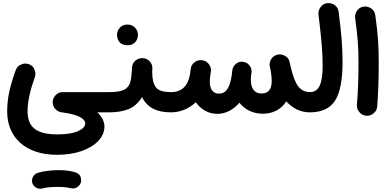

<svg xmlns="http://www.w3.org/2000/svg" viewBox="-20 -676 2486 1228"><path d="M25.9 38.1C25.9 203.1 144.5 314 342.8 314C402.8 314 456.1 306.2 502 290C593.8 257.8 647.9 200.2 647.9 133.8C647.9 101.6 632.8 71.3 602.5 42.5H678.7C696.8 42.5 711.9 36.1 724.6 23.9C736.8 11.2 743.2 -3.9 743.2 -22C743.2 -40 736.8 -55.2 724.6 -67.9C711.9 -80.6 696.8 -86.9 678.7 -86.9H381.8C362.8 -86.9 347.7 -80.1 335.4 -66.9C323.2 -53.7 316.9 -38.6 316.9 -22V-17.1C319.3 13.7 344.2 38.6 374 42.5C474.1 54.7 524.9 80.6 524.9 113.3C524.9 132.8 509.3 149.4 478 163.1C446.8 176.8 403.3 183.6 347.7 183.6C214.4 183.6 156.2 138.7 156.2 35.2C156.2 -25.4 172.9 -99.6 202.6 -182.1C205.1 -189.5 206.5 -197.3 206.5 -204.6C206.5 -213.9 203.6 -224.6 197.8 -237.3C191.9 -250 180.7 -259.3 164.1 -265.6C156.7 -268.1 148.9 -269.5 141.6 -269.5C132.3 -269.5 121.6 -266.6 108.9 -260.7C96.2 -254.9 86.9 -243.7 80.6 -227.1C62.5 -178.2 49.3 -133.3 40 -92.3C30.8 -50.8 25.9 -7.3 25.9 38.1ZM186.5 493.7C194.8 520.5 219.7 531.2 237.3 531.2C241.7 531.2 246.6 530.8 251.5 529.3C274.4 522 312.5 519.5 356.9 519.5C385.7 519.5 410.6 522.5 432.1 527.8C436.5 528.8 440.9 529.3 445.3 529.3C457.5 529.3 475.6 525.9 489.7 505.9C496.1 497.1 499 487.8 499 477.5C499 473.1 498 465.8 495.6 456.1C493.2 446.3 484.9 437.5 470.7 429.7C443.8 418.5 404.3 412.1 356.9 412.1C310.1 412.1 258.8 418 222.2 429.2C194.3 438.5 184.6 462.9 184.6 480C184.6 484.4 185.1 489.3 186.5 493.7Z M613.8 -22C613.8 -3.9 620.1 11.2 632.8 23.9C645.5 36.1 660.6 42.5 678.7 42.5C727.1 42.5 768.6 35.6 802.2 22C835.9 8.3 864.7 -17.1 888.2 -54.7C923.8 15.6 985.8 42.5 1074.2 42.5H1074.7C1092.8 42.5 1107.9 36.1 1120.6 23.9C1132.8 11.2 1139.2 -3.9 1139.2 -22C1139.2 -40 1132.8 -55.2 1120.6 -67.9C1107.9 -80.6 1092.8 -86.9 1074.7 -86.9H1074.2C1023.9 -86.9 991.7 -97.2 976.6 -118.2C961.4 -138.7 953.6 -169.9 953.6 -211.9C953.6 -219.2 953.6 -227.1 954.1 -235.4C954.6 -237.3 954.6 -239.3 954.6 -241.7C954.6 -256.3 949.2 -270 938 -283.2C926.8 -295.9 912.1 -302.7 894 -304.2H889.6C873.5 -304.2 859.4 -298.8 846.2 -288.6C833 -277.8 825.7 -262.7 824.2 -242.7C822.8 -203.6 819.3 -172.9 813 -150.4C806.6 -127.4 793 -111.3 772.9 -101.6C752.9 -91.8 721.2 -86.9 678.7 -86.9C660.6 -86.9 645.5 -80.6 632.8 -67.9C620.1 -55.2 613.8 -40 613.8 -22ZM728.5 -454.6C728.5 -443.8 730 -434.1 733.4 -425.3C741.2 -405.3 758.3 -386.7 794.9 -386.7C848.1 -386.7 862.3 -427.7 862.3 -454.1C862.3 -465.3 858.9 -477.1 852.1 -488.8C840.8 -505.9 821.8 -519 794.4 -519C775.4 -519 759.3 -512.7 747.1 -499.5C734.9 -486.3 728.5 -471.2 728.5 -454.6Z M1010.3 -22C1010.3 -3.9 1016.6 11.2 1028.8 23.9C1041.5 36.1 1056.6 42.5 1074.7 42.5C1135.3 42.5 1189.9 17.6 1232.4 -22C1264.2 23.4 1312 52.2 1370.1 52.2C1424.3 52.2 1473.6 25.4 1511.2 -19C1546.4 25.4 1598.1 51.3 1661.1 51.3C1727.1 51.3 1779.3 22.5 1811 -27.8C1851.6 16.6 1900.9 42.5 1961.4 42.5H1961.9C1980 42.5 1995.1 36.1 2007.8 23.9C2020 11.2 2026.4 -3.9 2026.4 -22C2026.4 -40 2020 -55.2 2007.8 -67.9C1995.1 -80.6 1980 -86.9 1961.9 -86.9H1961.4C1931.2 -86.9 1906.7 -99.1 1887.7 -123.5C1868.7 -147.5 1852.5 -190.4 1838.4 -252C1836.9 -259.3 1835 -268.1 1832.5 -277.8C1829.1 -294.9 1820.8 -307.6 1807.6 -315.9C1794.4 -324.2 1781.7 -328.1 1770.5 -328.1C1765.1 -328.1 1759.8 -327.6 1754.4 -326.2C1734.4 -321.8 1720.2 -310.1 1710.9 -291.5C1706.5 -282.7 1704.1 -273.4 1704.1 -264.2C1704.1 -259.3 1704.6 -254.4 1706.1 -249C1713.4 -216.3 1717.8 -187 1717.8 -157.7C1717.8 -104.5 1696.3 -78.1 1652.8 -78.1C1603.5 -78.1 1584.5 -114.7 1584.5 -166C1584.5 -172.9 1585 -180.2 1585.4 -187.5C1586.9 -195.8 1587.9 -204.6 1588.9 -213.4C1589.4 -215.3 1589.4 -217.3 1589.4 -219.2C1589.4 -228 1587.4 -236.3 1584 -244.1L1583.5 -244.6C1583.5 -245.1 1583.5 -245.6 1583 -246.1C1582.5 -246.6 1582.5 -246.6 1582.5 -247.1L1582 -247.6C1573.2 -264.6 1559.6 -275.4 1541 -279.3C1540.5 -279.8 1539.6 -279.8 1539.1 -279.8L1533.2 -280.8C1530.8 -281.2 1528.8 -281.2 1526.4 -281.2C1510.3 -281.2 1496.6 -275.4 1484.4 -263.2C1479.5 -258.8 1475.6 -253.4 1472.7 -247.6C1468.8 -240.7 1466.3 -233.4 1465.8 -225.1V-224.6C1464.4 -214.8 1462.9 -205.6 1462.4 -197.3C1450.7 -113.8 1425.3 -77.1 1380.4 -77.1C1342.8 -77.1 1321.8 -105.5 1321.8 -151.9C1321.8 -163.1 1322.3 -173.3 1325.7 -198.2L1327.1 -207C1327.6 -210 1328.1 -212.9 1328.6 -216.3C1329.1 -219.7 1329.6 -222.7 1329.6 -226.1C1329.6 -240.2 1324.7 -253.9 1314.9 -267.1C1304.7 -280.3 1291 -288.1 1273.4 -290.5C1270 -291 1266.6 -291.5 1263.2 -291.5C1249.5 -291.5 1236.3 -286.6 1223.1 -276.9C1210 -267.1 1202.1 -253.4 1199.7 -235.4C1197.8 -219.2 1196.3 -206.5 1194.8 -197.3C1181.2 -126.5 1142.6 -86.9 1074.7 -86.9C1056.6 -86.9 1041.5 -80.6 1028.8 -67.9C1016.6 -55.2 1010.3 -40 1010.3 -22Z M1897.5 -22C1897.5 -3.9 1903.8 11.2 1916 23.9C1928.7 36.1 1943.8 42.5 1961.9 42.5C2037.6 42.5 2091.8 17.1 2123.5 -33.2C2155.3 -83.5 2170.9 -165.5 2170.9 -278.8C2170.9 -377 2163.6 -460.9 2146 -600.1C2143.6 -617.7 2136.2 -631.3 2123 -641.6C2109.9 -651.4 2095.7 -656.2 2081.5 -656.2C2078.6 -656.2 2075.7 -656.2 2072.8 -655.8C2055.2 -653.3 2041.5 -645.5 2031.7 -632.3C2021.5 -619.1 2016.6 -605 2016.6 -590.3C2016.6 -587.9 2016.6 -585 2017.1 -582.5C2037.6 -413.1 2043.5 -336.9 2043.5 -255.9C2043.5 -142.1 2021 -86.9 1961.9 -86.9C1943.8 -86.9 1928.7 -80.6 1916 -67.9C1903.8 -55.2 1897.5 -40 1897.5 -22Z M2251.5 -560.5C2268.6 -432.1 2272.9 -378.4 2272.9 -272.9C2272.9 -183.1 2270 -86.4 2262.7 -5.9V-0.5C2262.7 14.6 2268.1 28.8 2279.3 42C2290 55.2 2304.2 62.5 2321.8 64C2324.2 64.5 2326.2 64.5 2328.1 64.5C2343.3 64.5 2357.4 59.1 2370.6 47.9C2383.8 36.6 2391.1 22.5 2392.6 4.9C2398.9 -75.7 2402.3 -173.8 2402.3 -266.1C2402.3 -381.8 2398.4 -447.8 2380.4 -578.1C2377.9 -595.7 2370.6 -609.4 2357.4 -619.6C2344.2 -629.4 2330.1 -634.3 2315.9 -634.3C2313 -634.3 2310.1 -634.3 2307.1 -633.8C2289.6 -631.3 2275.9 -624 2266.1 -610.8C2255.9 -597.7 2251 -583.5 2251 -569.3C2251 -566.4 2251 -563.5 2251.5 -560.5Z"/></svg>

Font: Mikhak
Style: Bold
Weight: 700
Designer: Amin Abedi
Version: Version 3.2